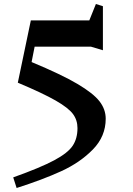

<svg xmlns="http://www.w3.org/2000/svg" viewBox="-20 -675 666 959"><path d="M508 -82Q508 6 444 71.5Q380 137 286 180Q192 223 63 264L46 211Q183 162 251 125.5Q319 89 343 53Q367 17 367 -35Q367 -75 344.5 -105.5Q322 -136 258.5 -172.5Q195 -209 69 -262L134 -573H426L459 -655L494 -644V-424L434 -442H153L138 -366V-365Q287 -303 366.5 -256Q446 -209 477 -169Q508 -129 508 -82Z"/></svg>

Font: Inknut Antiqua Medium
Style: Regular
Weight: 500
Designer: Claus Eggers Sørensen
Foundry: Claus Eggers Sørensen
Version: Version 1.003; ttfautohint (v1.8.2) -l 8 -r 50 -G 200 -x 14 